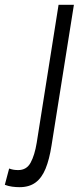

<svg xmlns="http://www.w3.org/2000/svg" viewBox="-156 -556 326 796"><path d="M150.4 -536.2 57.6 47.4Q48.7 104.7 32.9 143.4Q17.1 182 -9.1 201Q-35.2 220 -75 220Q-89.9 220 -105.6 217.9Q-121.3 215.8 -136 210.2L-118.1 142.7Q-106.7 146.7 -98.3 147.9Q-89.8 149.1 -80.4 149.1Q-45.7 149.1 -29 118.3Q-12.3 87.6 -3.8 35.9L86.8 -536.2Z"/></svg>

Font: Georama ExtraCondensed Thin
Style: Italic
Weight: 100
Width: 2
Italic angle: -9°
Designer: Jean-Baptiste Levee
Foundry: Production Type
Version: Version 1.001